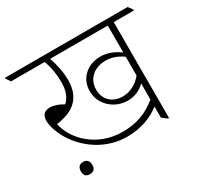

<svg xmlns="http://www.w3.org/2000/svg" viewBox="-171 -799 1067 1030"><g transform="rotate(-30 362.5 -284.0)"><path d="M383 -20C467 -20 534 -45 590 -87V-18L621 5H627V-589H752V-595L732 -622H-27V-616L-9 -589H199C216 -544 223 -498 223 -450C223 -397 207 -360 181 -337C153 -354 126 -364 101 -364C68 -364 49 -346 49 -310C49 -285 57 -257 70 -228C114 -125 231 -20 383 -20ZM483 -186C524 -186 561 -201 590 -231V-131C527 -80 464 -55 375 -55C222 -55 113 -159 90 -267C108 -269 125 -273 144 -279C221 -301 260 -359 260 -440C260 -490 250 -540 233 -589H590V-422C556 -448 514 -465 471 -465C393 -465 330 -412 330 -332C330 -289 348 -252 379 -225C406 -201 443 -186 483 -186ZM364 -322C364 -390 417 -432 484 -432C523 -432 555 -420 590 -396V-280C558 -240 515 -219 471 -219C408 -219 364 -259 364 -322ZM109 54C132 54 145 42 145 17C145 -8 132 -22 109 -22C86 -22 74 -8 74 17C74 42 86 54 109 54Z"/></g></svg>

Font: Noto Serif Devanagari ExtraLight
Style: Regular
Weight: 200
Designer: Universal Thirst, Indian Type Foundry and the Monotype Design Team
Foundry: Monotype Imaging Inc.
Version: Version 2.004